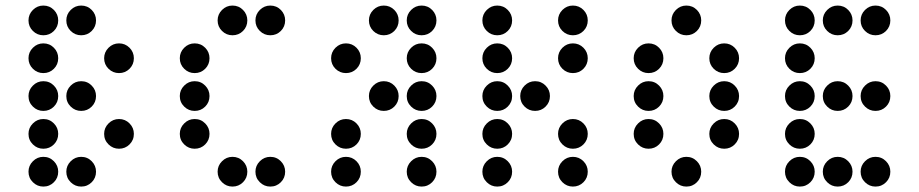

<svg xmlns="http://www.w3.org/2000/svg" viewBox="-20 -689 3321 694"><path d="M190.4 -615.2Q190.4 -592.8 174.8 -577.1Q159.2 -561.5 136.7 -561.5Q114.7 -561.5 98.9 -577.1Q83 -592.8 83 -615.2Q83 -637.2 98.9 -653.1Q114.7 -668.9 136.7 -668.9Q159.2 -668.9 174.8 -653.1Q190.4 -637.2 190.4 -615.2ZM327.1 -615.2Q327.1 -592.8 311.5 -577.1Q295.9 -561.5 273.4 -561.5Q251.5 -561.5 235.6 -577.1Q219.7 -592.8 219.7 -615.2Q219.7 -637.2 235.6 -653.1Q251.5 -668.9 273.4 -668.9Q295.9 -668.9 311.5 -653.1Q327.1 -637.2 327.1 -615.2ZM190.4 -478.5Q190.4 -456.1 174.8 -440.4Q159.2 -424.8 136.7 -424.8Q114.7 -424.8 98.9 -440.4Q83 -456.1 83 -478.5Q83 -500.5 98.9 -516.4Q114.7 -532.2 136.7 -532.2Q159.2 -532.2 174.8 -516.4Q190.4 -500.5 190.4 -478.5ZM463.9 -478.5Q463.9 -456.1 448.2 -440.4Q432.6 -424.8 410.2 -424.8Q388.2 -424.8 372.3 -440.4Q356.4 -456.1 356.4 -478.5Q356.4 -500.5 372.3 -516.4Q388.2 -532.2 410.2 -532.2Q432.6 -532.2 448.2 -516.4Q463.9 -500.5 463.9 -478.5ZM190.4 -341.8Q190.4 -319.3 174.8 -303.7Q159.2 -288.1 136.7 -288.1Q114.7 -288.1 98.9 -303.7Q83 -319.3 83 -341.8Q83 -363.8 98.9 -379.6Q114.7 -395.5 136.7 -395.5Q159.2 -395.5 174.8 -379.6Q190.4 -363.8 190.4 -341.8ZM327.1 -341.8Q327.1 -319.3 311.5 -303.7Q295.9 -288.1 273.4 -288.1Q251.5 -288.1 235.6 -303.7Q219.7 -319.3 219.7 -341.8Q219.7 -363.8 235.6 -379.6Q251.5 -395.5 273.4 -395.5Q295.9 -395.5 311.5 -379.6Q327.1 -363.8 327.1 -341.8ZM190.4 -205.1Q190.4 -182.6 174.8 -167Q159.2 -151.4 136.7 -151.4Q114.7 -151.4 98.9 -167Q83 -182.6 83 -205.1Q83 -227.1 98.9 -242.9Q114.7 -258.8 136.7 -258.8Q159.2 -258.8 174.8 -242.9Q190.4 -227.1 190.4 -205.1ZM463.9 -205.1Q463.9 -182.6 448.2 -167Q432.6 -151.4 410.2 -151.4Q388.2 -151.4 372.3 -167Q356.4 -182.6 356.4 -205.1Q356.4 -227.1 372.3 -242.9Q388.2 -258.8 410.2 -258.8Q432.6 -258.8 448.2 -242.9Q463.9 -227.1 463.9 -205.1ZM190.4 -68.4Q190.4 -45.9 174.8 -30.3Q159.2 -14.6 136.7 -14.6Q114.7 -14.6 98.9 -30.3Q83 -45.9 83 -68.4Q83 -90.3 98.9 -106.2Q114.7 -122.1 136.7 -122.1Q159.2 -122.1 174.8 -106.2Q190.4 -90.3 190.4 -68.4ZM327.1 -68.4Q327.1 -45.9 311.5 -30.3Q295.9 -14.6 273.4 -14.6Q251.5 -14.6 235.6 -30.3Q219.7 -45.9 219.7 -68.4Q219.7 -90.3 235.6 -106.2Q251.5 -122.1 273.4 -122.1Q295.9 -122.1 311.5 -106.2Q327.1 -90.3 327.1 -68.4Z M874 -615.2Q874 -592.8 858.4 -577.1Q842.8 -561.5 820.3 -561.5Q798.3 -561.5 782.5 -577.1Q766.6 -592.8 766.6 -615.2Q766.6 -637.2 782.5 -653.1Q798.3 -668.9 820.3 -668.9Q842.8 -668.9 858.4 -653.1Q874 -637.2 874 -615.2ZM1010.7 -615.2Q1010.7 -592.8 995.1 -577.1Q979.5 -561.5 957 -561.5Q935.1 -561.5 919.2 -577.1Q903.3 -592.8 903.3 -615.2Q903.3 -637.2 919.2 -653.1Q935.1 -668.9 957 -668.9Q979.5 -668.9 995.1 -653.1Q1010.7 -637.2 1010.7 -615.2ZM737.3 -478.5Q737.3 -456.1 721.7 -440.4Q706.1 -424.8 683.6 -424.8Q661.6 -424.8 645.8 -440.4Q629.9 -456.1 629.9 -478.5Q629.9 -500.5 645.8 -516.4Q661.6 -532.2 683.6 -532.2Q706.1 -532.2 721.7 -516.4Q737.3 -500.5 737.3 -478.5ZM737.3 -341.8Q737.3 -319.3 721.7 -303.7Q706.1 -288.1 683.6 -288.1Q661.6 -288.1 645.8 -303.7Q629.9 -319.3 629.9 -341.8Q629.9 -363.8 645.8 -379.6Q661.6 -395.5 683.6 -395.5Q706.1 -395.5 721.7 -379.6Q737.3 -363.8 737.3 -341.8ZM737.3 -205.1Q737.3 -182.6 721.7 -167Q706.1 -151.4 683.6 -151.4Q661.6 -151.4 645.8 -167Q629.9 -182.6 629.9 -205.1Q629.9 -227.1 645.8 -242.9Q661.6 -258.8 683.6 -258.8Q706.1 -258.8 721.7 -242.9Q737.3 -227.1 737.3 -205.1ZM874 -68.4Q874 -45.9 858.4 -30.3Q842.8 -14.6 820.3 -14.6Q798.3 -14.6 782.5 -30.3Q766.6 -45.9 766.6 -68.4Q766.6 -90.3 782.5 -106.2Q798.3 -122.1 820.3 -122.1Q842.8 -122.1 858.4 -106.2Q874 -90.3 874 -68.4ZM1010.7 -68.4Q1010.7 -45.9 995.1 -30.3Q979.5 -14.6 957 -14.6Q935.1 -14.6 919.2 -30.3Q903.3 -45.9 903.3 -68.4Q903.3 -90.3 919.2 -106.2Q935.1 -122.1 957 -122.1Q979.5 -122.1 995.1 -106.2Q1010.7 -90.3 1010.7 -68.4Z M1450.2 -615.2Q1450.2 -637.2 1466.1 -653.1Q1481.9 -668.9 1503.9 -668.9Q1526.4 -668.9 1542 -653.1Q1557.6 -637.2 1557.6 -615.2Q1557.6 -592.8 1542 -577.1Q1526.4 -561.5 1503.9 -561.5Q1481.9 -561.5 1466.1 -577.1Q1450.2 -592.8 1450.2 -615.2ZM1313.5 -615.2Q1313.5 -637.2 1329.3 -653.1Q1345.2 -668.9 1367.2 -668.9Q1389.6 -668.9 1405.3 -653.1Q1420.9 -637.2 1420.9 -615.2Q1420.9 -592.8 1405.3 -577.1Q1389.6 -561.5 1367.2 -561.5Q1345.2 -561.5 1329.3 -577.1Q1313.5 -592.8 1313.5 -615.2ZM1450.2 -478.5Q1450.2 -500.5 1466.1 -516.4Q1481.9 -532.2 1503.9 -532.2Q1526.4 -532.2 1542 -516.4Q1557.6 -500.5 1557.6 -478.5Q1557.6 -456.1 1542 -440.4Q1526.4 -424.8 1503.9 -424.8Q1481.9 -424.8 1466.1 -440.4Q1450.2 -456.1 1450.2 -478.5ZM1176.8 -478.5Q1176.8 -500.5 1192.6 -516.4Q1208.5 -532.2 1230.5 -532.2Q1252.9 -532.2 1268.6 -516.4Q1284.2 -500.5 1284.2 -478.5Q1284.2 -456.1 1268.6 -440.4Q1252.9 -424.8 1230.5 -424.8Q1208.5 -424.8 1192.6 -440.4Q1176.8 -456.1 1176.8 -478.5ZM1450.2 -341.8Q1450.2 -363.8 1466.1 -379.6Q1481.9 -395.5 1503.9 -395.5Q1526.4 -395.5 1542 -379.6Q1557.6 -363.8 1557.6 -341.8Q1557.6 -319.3 1542 -303.7Q1526.4 -288.1 1503.9 -288.1Q1481.9 -288.1 1466.1 -303.7Q1450.2 -319.3 1450.2 -341.8ZM1313.5 -341.8Q1313.5 -363.8 1329.3 -379.6Q1345.2 -395.5 1367.2 -395.5Q1389.6 -395.5 1405.3 -379.6Q1420.9 -363.8 1420.9 -341.8Q1420.9 -319.3 1405.3 -303.7Q1389.6 -288.1 1367.2 -288.1Q1345.2 -288.1 1329.3 -303.7Q1313.5 -319.3 1313.5 -341.8ZM1450.2 -205.1Q1450.2 -227.1 1466.1 -242.9Q1481.9 -258.8 1503.9 -258.8Q1526.4 -258.8 1542 -242.9Q1557.6 -227.1 1557.6 -205.1Q1557.6 -182.6 1542 -167Q1526.4 -151.4 1503.9 -151.4Q1481.9 -151.4 1466.1 -167Q1450.2 -182.6 1450.2 -205.1ZM1176.8 -205.1Q1176.8 -227.1 1192.6 -242.9Q1208.5 -258.8 1230.5 -258.8Q1252.9 -258.8 1268.6 -242.9Q1284.2 -227.1 1284.2 -205.1Q1284.2 -182.6 1268.6 -167Q1252.9 -151.4 1230.5 -151.4Q1208.5 -151.4 1192.6 -167Q1176.8 -182.6 1176.8 -205.1ZM1450.2 -68.4Q1450.2 -90.3 1466.1 -106.2Q1481.9 -122.1 1503.9 -122.1Q1526.4 -122.1 1542 -106.2Q1557.6 -90.3 1557.6 -68.4Q1557.6 -45.9 1542 -30.3Q1526.4 -14.6 1503.9 -14.6Q1481.9 -14.6 1466.1 -30.3Q1450.2 -45.9 1450.2 -68.4ZM1176.8 -68.4Q1176.8 -90.3 1192.6 -106.2Q1208.5 -122.1 1230.5 -122.1Q1252.9 -122.1 1268.6 -106.2Q1284.2 -90.3 1284.2 -68.4Q1284.2 -45.9 1268.6 -30.3Q1252.9 -14.6 1230.5 -14.6Q1208.5 -14.6 1192.6 -30.3Q1176.8 -45.9 1176.8 -68.4Z M1831.1 -615.2Q1831.1 -592.8 1815.4 -577.1Q1799.8 -561.5 1777.3 -561.5Q1755.4 -561.5 1739.5 -577.1Q1723.6 -592.8 1723.6 -615.2Q1723.6 -637.2 1739.5 -653.1Q1755.4 -668.9 1777.3 -668.9Q1799.8 -668.9 1815.4 -653.1Q1831.1 -637.2 1831.1 -615.2ZM2104.5 -615.2Q2104.5 -592.8 2088.9 -577.1Q2073.2 -561.5 2050.8 -561.5Q2028.8 -561.5 2012.9 -577.1Q1997.1 -592.8 1997.1 -615.2Q1997.1 -637.2 2012.9 -653.1Q2028.8 -668.9 2050.8 -668.9Q2073.2 -668.9 2088.9 -653.1Q2104.5 -637.2 2104.5 -615.2ZM1831.1 -478.5Q1831.1 -456.1 1815.4 -440.4Q1799.8 -424.8 1777.3 -424.8Q1755.4 -424.8 1739.5 -440.4Q1723.6 -456.1 1723.6 -478.5Q1723.6 -500.5 1739.5 -516.4Q1755.4 -532.2 1777.3 -532.2Q1799.8 -532.2 1815.4 -516.4Q1831.1 -500.5 1831.1 -478.5ZM2104.5 -478.5Q2104.5 -456.1 2088.9 -440.4Q2073.2 -424.8 2050.8 -424.8Q2028.8 -424.8 2012.9 -440.4Q1997.1 -456.1 1997.1 -478.5Q1997.1 -500.5 2012.9 -516.4Q2028.8 -532.2 2050.8 -532.2Q2073.2 -532.2 2088.9 -516.4Q2104.5 -500.5 2104.5 -478.5ZM1831.1 -341.8Q1831.1 -319.3 1815.4 -303.7Q1799.8 -288.1 1777.3 -288.1Q1755.4 -288.1 1739.5 -303.7Q1723.6 -319.3 1723.6 -341.8Q1723.6 -363.8 1739.5 -379.6Q1755.4 -395.5 1777.3 -395.5Q1799.8 -395.5 1815.4 -379.6Q1831.1 -363.8 1831.1 -341.8ZM1967.8 -341.8Q1967.8 -319.3 1952.1 -303.7Q1936.5 -288.1 1914.1 -288.1Q1892.1 -288.1 1876.2 -303.7Q1860.4 -319.3 1860.4 -341.8Q1860.4 -363.8 1876.2 -379.6Q1892.1 -395.5 1914.1 -395.5Q1936.5 -395.5 1952.1 -379.6Q1967.8 -363.8 1967.8 -341.8ZM1831.1 -205.1Q1831.1 -182.6 1815.4 -167Q1799.8 -151.4 1777.3 -151.4Q1755.4 -151.4 1739.5 -167Q1723.6 -182.6 1723.6 -205.1Q1723.6 -227.1 1739.5 -242.9Q1755.4 -258.8 1777.3 -258.8Q1799.8 -258.8 1815.4 -242.9Q1831.1 -227.1 1831.1 -205.1ZM2104.5 -205.1Q2104.5 -182.6 2088.9 -167Q2073.2 -151.4 2050.8 -151.4Q2028.8 -151.4 2012.9 -167Q1997.1 -182.6 1997.1 -205.1Q1997.1 -227.1 2012.9 -242.9Q2028.8 -258.8 2050.8 -258.8Q2073.2 -258.8 2088.9 -242.9Q2104.5 -227.1 2104.5 -205.1ZM1831.1 -68.4Q1831.1 -45.9 1815.4 -30.3Q1799.8 -14.6 1777.3 -14.6Q1755.4 -14.6 1739.5 -30.3Q1723.6 -45.9 1723.6 -68.4Q1723.6 -90.3 1739.5 -106.2Q1755.4 -122.1 1777.3 -122.1Q1799.8 -122.1 1815.4 -106.2Q1831.1 -90.3 1831.1 -68.4ZM2104.5 -68.4Q2104.5 -45.9 2088.9 -30.3Q2073.2 -14.6 2050.8 -14.6Q2028.8 -14.6 2012.9 -30.3Q1997.1 -45.9 1997.1 -68.4Q1997.1 -90.3 2012.9 -106.2Q2028.8 -122.1 2050.8 -122.1Q2073.2 -122.1 2088.9 -106.2Q2104.5 -90.3 2104.5 -68.4Z M2514.6 -615.2Q2514.6 -592.8 2499 -577.1Q2483.4 -561.5 2460.9 -561.5Q2439 -561.5 2423.1 -577.1Q2407.2 -592.8 2407.2 -615.2Q2407.2 -637.2 2423.1 -653.1Q2439 -668.9 2460.9 -668.9Q2483.4 -668.9 2499 -653.1Q2514.6 -637.2 2514.6 -615.2ZM2377.9 -478.5Q2377.9 -456.1 2362.3 -440.4Q2346.7 -424.8 2324.2 -424.8Q2302.2 -424.8 2286.4 -440.4Q2270.5 -456.1 2270.5 -478.5Q2270.5 -500.5 2286.4 -516.4Q2302.2 -532.2 2324.2 -532.2Q2346.7 -532.2 2362.3 -516.4Q2377.9 -500.5 2377.9 -478.5ZM2651.4 -478.5Q2651.4 -456.1 2635.7 -440.4Q2620.1 -424.8 2597.7 -424.8Q2575.7 -424.8 2559.8 -440.4Q2543.9 -456.1 2543.9 -478.5Q2543.9 -500.5 2559.8 -516.4Q2575.7 -532.2 2597.7 -532.2Q2620.1 -532.2 2635.7 -516.4Q2651.4 -500.5 2651.4 -478.5ZM2377.9 -341.8Q2377.9 -319.3 2362.3 -303.7Q2346.7 -288.1 2324.2 -288.1Q2302.2 -288.1 2286.4 -303.7Q2270.5 -319.3 2270.5 -341.8Q2270.5 -363.8 2286.4 -379.6Q2302.2 -395.5 2324.2 -395.5Q2346.7 -395.5 2362.3 -379.6Q2377.9 -363.8 2377.9 -341.8ZM2651.4 -341.8Q2651.4 -319.3 2635.7 -303.7Q2620.1 -288.1 2597.7 -288.1Q2575.7 -288.1 2559.8 -303.7Q2543.9 -319.3 2543.9 -341.8Q2543.9 -363.8 2559.8 -379.6Q2575.7 -395.5 2597.7 -395.5Q2620.1 -395.5 2635.7 -379.6Q2651.4 -363.8 2651.4 -341.8ZM2377.9 -205.1Q2377.9 -182.6 2362.3 -167Q2346.7 -151.4 2324.2 -151.4Q2302.2 -151.4 2286.4 -167Q2270.5 -182.6 2270.5 -205.1Q2270.5 -227.1 2286.4 -242.9Q2302.2 -258.8 2324.2 -258.8Q2346.7 -258.8 2362.3 -242.9Q2377.9 -227.1 2377.9 -205.1ZM2651.4 -205.1Q2651.4 -182.6 2635.7 -167Q2620.1 -151.4 2597.7 -151.4Q2575.7 -151.4 2559.8 -167Q2543.9 -182.6 2543.9 -205.1Q2543.9 -227.1 2559.8 -242.9Q2575.7 -258.8 2597.7 -258.8Q2620.1 -258.8 2635.7 -242.9Q2651.4 -227.1 2651.4 -205.1ZM2514.6 -68.4Q2514.6 -45.9 2499 -30.3Q2483.4 -14.6 2460.9 -14.6Q2439 -14.6 2423.1 -30.3Q2407.2 -45.9 2407.2 -68.4Q2407.2 -90.3 2423.1 -106.2Q2439 -122.1 2460.9 -122.1Q2483.4 -122.1 2499 -106.2Q2514.6 -90.3 2514.6 -68.4Z M2924.8 -615.2Q2924.8 -592.8 2909.2 -577.1Q2893.6 -561.5 2871.1 -561.5Q2849.1 -561.5 2833.3 -577.1Q2817.4 -592.8 2817.4 -615.2Q2817.4 -637.2 2833.3 -653.1Q2849.1 -668.9 2871.1 -668.9Q2893.6 -668.9 2909.2 -653.1Q2924.8 -637.2 2924.8 -615.2ZM3061.5 -615.2Q3061.5 -592.8 3045.9 -577.1Q3030.3 -561.5 3007.8 -561.5Q2985.8 -561.5 2970 -577.1Q2954.1 -592.8 2954.1 -615.2Q2954.1 -637.2 2970 -653.1Q2985.8 -668.9 3007.8 -668.9Q3030.3 -668.9 3045.9 -653.1Q3061.5 -637.2 3061.5 -615.2ZM3198.2 -615.2Q3198.2 -592.8 3182.6 -577.1Q3167 -561.5 3144.5 -561.5Q3122.6 -561.5 3106.7 -577.1Q3090.8 -592.8 3090.8 -615.2Q3090.8 -637.2 3106.7 -653.1Q3122.6 -668.9 3144.5 -668.9Q3167 -668.9 3182.6 -653.1Q3198.2 -637.2 3198.2 -615.2ZM2924.8 -478.5Q2924.8 -456.1 2909.2 -440.4Q2893.6 -424.8 2871.1 -424.8Q2849.1 -424.8 2833.3 -440.4Q2817.4 -456.1 2817.4 -478.5Q2817.4 -500.5 2833.3 -516.4Q2849.1 -532.2 2871.1 -532.2Q2893.6 -532.2 2909.2 -516.4Q2924.8 -500.5 2924.8 -478.5ZM2924.8 -341.8Q2924.8 -319.3 2909.2 -303.7Q2893.6 -288.1 2871.1 -288.1Q2849.1 -288.1 2833.3 -303.7Q2817.4 -319.3 2817.4 -341.8Q2817.4 -363.8 2833.3 -379.6Q2849.1 -395.5 2871.1 -395.5Q2893.6 -395.5 2909.2 -379.6Q2924.8 -363.8 2924.8 -341.8ZM3061.5 -341.8Q3061.5 -319.3 3045.9 -303.7Q3030.3 -288.1 3007.8 -288.1Q2985.8 -288.1 2970 -303.7Q2954.1 -319.3 2954.1 -341.8Q2954.1 -363.8 2970 -379.6Q2985.8 -395.5 3007.8 -395.5Q3030.3 -395.5 3045.9 -379.6Q3061.5 -363.8 3061.5 -341.8ZM3198.2 -341.8Q3198.2 -319.3 3182.6 -303.7Q3167 -288.1 3144.5 -288.1Q3122.6 -288.1 3106.7 -303.7Q3090.8 -319.3 3090.8 -341.8Q3090.8 -363.8 3106.7 -379.6Q3122.6 -395.5 3144.5 -395.5Q3167 -395.5 3182.6 -379.6Q3198.2 -363.8 3198.2 -341.8ZM2924.8 -205.1Q2924.8 -182.6 2909.2 -167Q2893.6 -151.4 2871.1 -151.4Q2849.1 -151.4 2833.3 -167Q2817.4 -182.6 2817.4 -205.1Q2817.4 -227.1 2833.3 -242.9Q2849.1 -258.8 2871.1 -258.8Q2893.6 -258.8 2909.2 -242.9Q2924.8 -227.1 2924.8 -205.1ZM2924.8 -68.4Q2924.8 -45.9 2909.2 -30.3Q2893.6 -14.6 2871.1 -14.6Q2849.1 -14.6 2833.3 -30.3Q2817.4 -45.9 2817.4 -68.4Q2817.4 -90.3 2833.3 -106.2Q2849.1 -122.1 2871.1 -122.1Q2893.6 -122.1 2909.2 -106.2Q2924.8 -90.3 2924.8 -68.4ZM3061.5 -68.4Q3061.5 -45.9 3045.9 -30.3Q3030.3 -14.6 3007.8 -14.6Q2985.8 -14.6 2970 -30.3Q2954.1 -45.9 2954.1 -68.4Q2954.1 -90.3 2970 -106.2Q2985.8 -122.1 3007.8 -122.1Q3030.3 -122.1 3045.9 -106.2Q3061.5 -90.3 3061.5 -68.4ZM3198.2 -68.4Q3198.2 -45.9 3182.6 -30.3Q3167 -14.6 3144.5 -14.6Q3122.6 -14.6 3106.7 -30.3Q3090.8 -45.9 3090.8 -68.4Q3090.8 -90.3 3106.7 -106.2Q3122.6 -122.1 3144.5 -122.1Q3167 -122.1 3182.6 -106.2Q3198.2 -90.3 3198.2 -68.4Z"/></svg>

Font: DatDot
Style: Regular
Weight: 400
Designer: GGBot
Version: 1.00